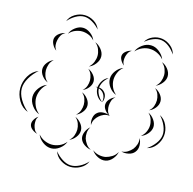

<svg xmlns="http://www.w3.org/2000/svg" viewBox="-224 -962 1235 1230"><g transform="rotate(15 394.0 -346.5)"><path d="M82 -760Q93 -791 123.5 -809.5Q154 -828 187 -828Q220 -828 250 -809.5Q280 -791 291 -760Q270 -785 241.5 -801.5Q213 -818 187 -818Q160 -818 131.5 -801.5Q103 -785 82 -760ZM597 -760Q612 -788 643.5 -801.5Q675 -815 707 -810Q738 -805 764.5 -783Q791 -761 797 -730Q780 -757 755.5 -776.5Q731 -796 705 -800Q680 -804 650.5 -792.5Q621 -781 597 -760ZM554 -685Q564 -712 591.5 -732Q619 -752 648 -751Q677 -751 703.5 -730Q730 -709 740 -682Q721 -704 696 -715.5Q671 -727 647 -727Q624 -728 598.5 -717.5Q573 -707 554 -685ZM114 -685Q123 -710 147.5 -728.5Q172 -747 198 -747Q224 -747 248.5 -728.5Q273 -710 282 -685Q265 -705 242 -714Q219 -723 198 -723Q177 -723 154 -714Q131 -705 114 -685ZM514 -581Q500 -590 489.5 -608.5Q479 -627 483 -643Q487 -659 504 -671Q521 -683 538 -685Q523 -677 516 -664Q509 -651 506 -638Q503 -625 503.5 -610Q504 -595 514 -581ZM70 -561Q53 -572 42 -593.5Q31 -615 35 -634Q40 -654 59 -668Q78 -682 98 -685Q80 -676 71 -660.5Q62 -645 59 -629Q55 -613 56.5 -595Q58 -577 70 -561ZM297 -678Q321 -669 339.5 -646Q358 -623 358 -598Q358 -573 340 -549.5Q322 -526 298 -517Q317 -534 325.5 -556Q334 -578 334 -598Q334 -618 325.5 -640Q317 -662 297 -678ZM743 -665Q766 -657 784 -634.5Q802 -612 802 -587Q802 -563 784 -540.5Q766 -518 743 -509Q762 -525 770 -546.5Q778 -568 778 -587Q778 -607 770 -628Q762 -649 743 -665ZM514 -386Q487 -395 467.5 -421Q448 -447 448 -476Q448 -504 467.5 -530Q487 -556 514 -565Q492 -547 482 -522.5Q472 -498 472 -476Q472 -453 482 -428.5Q492 -404 514 -386ZM298 -502Q319 -494 335.5 -474Q352 -454 352 -432Q352 -410 335.5 -389.5Q319 -369 298 -362Q315 -376 321.5 -395Q328 -414 328 -432Q328 -449 321.5 -468Q315 -487 298 -502ZM70 -350Q48 -358 31 -379.5Q14 -401 14 -424Q14 -447 31 -468.5Q48 -490 70 -498Q52 -483 45 -462.5Q38 -442 38 -424Q38 -405 45 -385Q52 -365 70 -350ZM743 -493Q765 -485 782 -464Q799 -443 799 -420Q799 -396 782 -375Q765 -354 743 -346Q761 -361 768 -381Q775 -401 775 -420Q775 -438 768 -458Q761 -478 743 -493ZM439 -318Q415 -327 400.5 -350Q386 -373 386 -398V-401Q380 -402 373 -402Q379 -404 386 -405Q389 -428 403 -449Q417 -470 439 -478Q401 -445 396 -404Q421 -401 435 -383Q446 -370 447 -351Q448 -332 439 -318Q446 -353 427 -377Q416 -391 396 -398Q396 -378 408 -356Q420 -334 439 -318ZM-5 -135Q-45 -149 -68 -188.5Q-91 -228 -91 -270Q-91 -313 -68 -352Q-45 -391 -5 -406Q-38 -378 -59.5 -341Q-81 -304 -81 -270Q-81 -236 -59.5 -199Q-38 -162 -5 -135ZM408 -158Q400 -178 404 -203Q408 -228 424 -241Q438 -254 461 -255.5Q484 -257 503 -249Q486 -258 473.5 -275Q461 -292 462 -310Q463 -330 479 -347Q495 -364 514 -370Q498 -358 492.5 -341.5Q487 -325 486 -309Q485 -294 489.5 -276.5Q494 -259 508 -246Q487 -249 469.5 -241.5Q452 -234 440 -223Q427 -212 417.5 -195.5Q408 -179 408 -158ZM298 -346Q320 -338 337 -316.5Q354 -295 354 -272Q354 -249 337 -227.5Q320 -206 298 -198Q316 -213 323 -233.5Q330 -254 330 -272Q330 -291 323 -311Q316 -331 298 -346ZM70 -139Q41 -149 20 -177.5Q-1 -206 -1 -236Q-1 -267 20 -295.5Q41 -324 70 -334Q46 -314 34.5 -287.5Q23 -261 23 -236Q23 -212 34.5 -185Q46 -158 70 -139ZM818 -334Q850 -318 866 -283Q882 -248 878 -213Q874 -177 850.5 -146.5Q827 -116 792 -108Q822 -128 843.5 -156.5Q865 -185 868 -214Q871 -242 857 -275Q843 -308 818 -334ZM743 -330Q766 -320 782.5 -296.5Q799 -273 798 -249Q796 -224 777 -202.5Q758 -181 735 -174Q754 -189 763.5 -209.5Q773 -230 774 -250Q775 -270 768 -291.5Q761 -313 743 -330ZM298 -183Q320 -174 337.5 -152.5Q355 -131 355 -107Q355 -83 337.5 -61Q320 -39 298 -31Q316 -46 323.5 -67Q331 -88 331 -107Q331 -126 323.5 -146.5Q316 -167 298 -183ZM730 -158Q742 -139 742.5 -112Q743 -85 728 -67Q714 -49 687.5 -43.5Q661 -38 640 -45Q663 -46 680.5 -57Q698 -68 710 -82Q721 -96 728 -116Q735 -136 730 -158ZM448 -5Q426 -7 404 -22Q382 -37 375 -59Q369 -80 379.5 -104.5Q390 -129 408 -143Q396 -124 394.5 -103.5Q393 -83 398 -65Q404 -48 416 -31Q428 -14 448 -5ZM90 -15Q73 -18 56 -31Q39 -44 36 -61Q33 -78 44 -96Q55 -114 70 -123Q59 -109 58 -94Q57 -79 59 -65Q62 -51 68.5 -37Q75 -23 90 -15ZM625 -38Q621 -13 601.5 10Q582 33 557 38Q531 43 504.5 29.5Q478 16 464 -6Q484 10 508 14.5Q532 19 552 15Q572 10 592.5 -2.5Q613 -15 625 -38ZM291 -16Q281 12 254.5 32Q228 52 199 52Q170 52 143 32Q116 12 106 -15Q125 7 150 17.5Q175 28 198 28Q222 28 247 17.5Q272 7 291 -16ZM460 69Q447 101 414.5 118.5Q382 136 348 135Q314 134 283 113.5Q252 93 242 60Q263 87 292 105.5Q321 124 348 125Q376 126 406.5 110.5Q437 95 460 69Z"/></g></svg>

Font: Rubik Puddles
Style: Regular
Weight: 400
Designer: Hubert and Fischer, NaN
Foundry: Hubert and Fischer, NaN
Version: Version 2.200